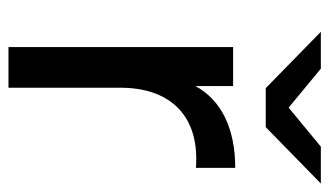

<svg xmlns="http://www.w3.org/2000/svg" viewBox="-182 -595 777 453"><g transform="rotate(90 206.5 -368.5)"><path d="M91 -530V0H187V-264C187 -379 250 -443 354 -443C363 -443 371 -443 376 -442V-535C283 -535 216 -502 183 -441V-530ZM55 -737 188 -607H280L413 -737H326L234 -661L142 -737Z"/></g></svg>

Font: Malon Grotesk Med
Style: Regular
Weight: 500
Designer: Julieta Ulanovsky
Foundry: Julieta Ulanovsky
Version: Version 7.200